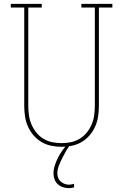

<svg xmlns="http://www.w3.org/2000/svg" viewBox="-20 -755 640 998"><path d="M300 8Q273 8 246 2.5Q219 -3 195.5 -17Q172 -31 154 -52Q136 -73 125 -98Q114 -123 110 -150Q106 -177 106 -205V-716H36V-735H197V-716H127V-205Q127 -180 130.5 -155.5Q134 -131 143.5 -108.5Q153 -86 168.5 -66.5Q184 -47 205.5 -34Q227 -21 251 -16Q275 -11 300 -11Q325 -11 349 -16Q373 -21 394.5 -34Q416 -47 431.5 -66.5Q447 -86 456.5 -108.5Q466 -131 469.5 -155.5Q473 -180 473 -205V-716H403V-735H564V-716H494V-205Q494 -177 490 -150Q486 -123 475 -98Q464 -73 446 -52Q428 -31 404.5 -17Q381 -3 354 2.5Q327 8 300 8ZM337 223Q322 223 307 218Q292 213 280.5 202.5Q269 192 263.5 177.5Q258 163 258 148Q258 126 265 104.5Q272 83 282 63.5Q292 44 305 26Q318 8 333 -8H343V0Q331 16 321 34Q311 52 302 70Q293 88 285.5 107.5Q278 127 278 147Q278 159 282.5 170Q287 181 296 189Q305 197 316.5 201Q328 205 339 205Q346 205 352.5 203.5Q359 202 365 200V219Q358 221 351 222Q344 223 337 223Z"/></svg>

Font: Iosevka HT Thin Extended
Style: Regular
Weight: 100
Width: 7
Monospace: yes
Designer: Belleve Invis
Foundry: Belleve Invis
Version: Version 32.3.0; ttfautohint (v1.8.4)